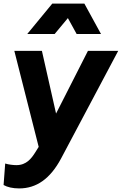

<svg xmlns="http://www.w3.org/2000/svg" viewBox="-31 -830 680 1072"><path d="M76 222C172 222 249 169 310 55L629 -546H460L282 -196L203 -546H49L185 -10L167 19C145 54 117 92 61 92C43 92 17 89 -2 83L-11 203C10 215 40 222 76 222ZM121 -640H274L348 -729L397 -640H533L440 -810H261Z"/></svg>

Font: Mluvka ExtraBold
Style: Italic
Weight: 800
Italic angle: -8°
Designer: Modified by Jiří Krblich, Original typeface by Gumpita Rahayu
Foundry: Gumpita Rahayu & Jiří Krblich
Version: Version 2.000;Glyphs 3.1.1 (3134)